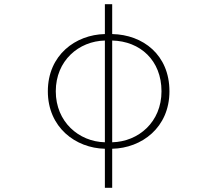

<svg xmlns="http://www.w3.org/2000/svg" viewBox="-20 -701 1040 919"><path d="M482 -20C357 -23 247 -118 247 -264C247 -411 357 -504 482 -507ZM482 198H517V11C658 8 791 -90 791 -264C791 -439 664 -535 517 -538V-681H482V-538C342 -535 209 -438 209 -264C209 -91 342 8 482 11ZM517 -507C651 -504 753 -412 753 -264C753 -117 643 -23 517 -20Z"/></svg>

Font: Harano Aji Gothic K1 ExtraLight
Style: Regular
Weight: 250
Foundry: Masamichi Hosoda
Version: HaranoAjiGothicK1-ExtraLight version 20230610;ttx 4.39.4